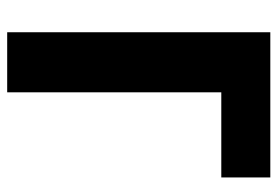

<svg xmlns="http://www.w3.org/2000/svg" viewBox="-136 -618 754 521"><g transform="rotate(90 240.5 -357.0)"><path d="M461 -714V-581H230V0H67V-714Z"/></g></svg>

Font: Noto Sans Display SemiCondensed Extra
Style: Regular
Weight: 800
Width: 4
Designer: Monotype Design Team
Foundry: Monotype Imaging Inc.
Version: Version 1.900